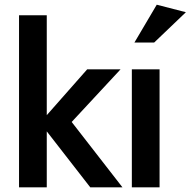

<svg xmlns="http://www.w3.org/2000/svg" viewBox="-20 -797 811 817"><path d="M179 -732H61V0H179V-238L364 0H501L285 -278L493 -502H351L179 -307Z M659 -502H541V0H659ZM552 -616H636L771 -745L647 -777Z"/></svg>

Font: Geom Medium
Style: Bold
Weight: 500
Version: Version 1.102